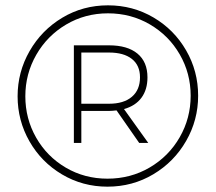

<svg xmlns="http://www.w3.org/2000/svg" viewBox="-20 -709 809 720"><path d="M723 -350Q723 -259 678 -180.5Q633 -102 555 -55.5Q477 -9 383 -9Q290 -9 212.5 -55Q135 -101 90.5 -179Q46 -257 46 -348Q46 -439 91 -517.5Q136 -596 213.5 -642.5Q291 -689 385 -689Q478 -689 555.5 -643.5Q633 -598 678 -520Q723 -442 723 -350ZM383 -39Q470 -39 541.5 -81Q613 -123 654 -194.5Q695 -266 695 -350Q695 -434 654 -505Q613 -576 542 -617.5Q471 -659 385 -659Q299 -659 228 -617Q157 -575 116 -503.5Q75 -432 75 -348Q75 -264 115.5 -193Q156 -122 226.5 -80.5Q297 -39 383 -39ZM445 -300 536 -173H502L417 -295Q399 -293 389 -293H285V-173H257V-539H389Q458 -539 495.5 -508Q533 -477 533 -419Q533 -373 510.5 -342.5Q488 -312 445 -300ZM389 -320Q444 -320 474.5 -346Q505 -372 505 -419Q505 -464 474.5 -488Q444 -512 389 -512H285V-320Z"/></svg>

Font: Argentum Sans ExtraLight
Style: Regular
Weight: 275
Designer: Julieta Ulanovsky (Modified by Cristiano Sobral)
Foundry: Julieta Ulanovsky
Version: Version 1.000; ttfautohint (v1.5.65-e2d9)